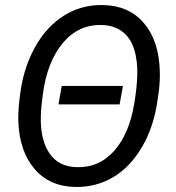

<svg xmlns="http://www.w3.org/2000/svg" viewBox="-20 -741 705 771"><path d="M460.4 -321.8H214.8L228 -396H473.6ZM282.2 9.8Q179.2 7.8 118.9 -62.3Q58.6 -132.3 53.7 -251.5Q51.3 -299.3 63 -377.9Q74.7 -456.5 106.9 -524.9Q152.3 -620.6 226.6 -671.6Q300.8 -722.7 393.6 -720.7Q497.1 -718.8 557.1 -649.2Q617.2 -579.6 621.6 -459Q623 -418 618.2 -377.4L612.3 -336.4Q597.2 -230.5 549.8 -149.9Q502.4 -69.3 433.8 -29.1Q365.2 11.2 282.2 9.8ZM531.2 -436.5Q533.2 -496.6 518.6 -543.2Q503.9 -589.8 470.7 -614.5Q437.5 -639.2 389.2 -640.6Q294.9 -643.1 232.4 -568.4Q169.9 -493.7 152.3 -364.7Q144.5 -308.1 144 -275.4Q141.1 -181.6 177.7 -126.7Q214.4 -71.8 286.6 -69.8Q377.4 -66.4 438.7 -135.5Q500 -204.6 520 -330.1Q529.8 -391.6 531.2 -436.5Z"/></svg>

Font: Roboto
Style: Italic
Weight: 400
Italic angle: -12°
Designer: Google
Version: Version 2.134; 2016; ttfautohint (v1.6)